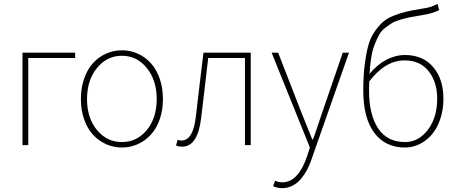

<svg xmlns="http://www.w3.org/2000/svg" viewBox="-20 -750 2365 992"><path d="M96.2 0V-478H368.2V-450.2H126V0Z M397.9 -237.8Q397.9 -296.4 415 -344.7Q432.1 -393.1 461.2 -424.6Q490.2 -456.1 528.6 -473.1Q566.9 -490.2 609.9 -490.2Q652.8 -490.2 691.2 -473.1Q729.5 -456.1 758.5 -424.6Q787.6 -393.1 804.7 -344.7Q821.8 -296.4 821.8 -237.8Q821.8 -180.2 804.7 -132.3Q787.6 -84.5 758.5 -53.2Q729.5 -22 691.2 -4.9Q652.8 12.2 609.9 12.2Q566.9 12.2 528.6 -4.9Q490.2 -22 461.2 -53.2Q432.1 -84.5 415 -132.3Q397.9 -180.2 397.9 -237.8ZM789.6 -237.8Q789.6 -335.9 738.3 -398.9Q687 -461.9 609.9 -461.9Q532.7 -461.9 481.2 -398.9Q429.7 -335.9 429.7 -237.8Q429.7 -140.1 481 -78.1Q532.2 -16.1 609.9 -16.1Q687.5 -16.1 738.5 -78.1Q789.6 -140.1 789.6 -237.8Z M921.4 7.8Q904.3 7.8 889.6 2L897.5 -27.8Q909.2 -23.9 917.5 -23.9Q977.5 -23.9 991.7 -146Q998 -201.2 1011.2 -311.8Q1024.4 -422.4 1031.2 -478H1275.4V0H1245.6V-450.2H1055.7Q1049.8 -398.9 1037.8 -296.4Q1025.9 -193.8 1019.5 -142.1Q1002 7.8 921.4 7.8Z M1437 222.2Q1412.6 222.2 1391.1 211.9L1400.9 184.1Q1420.4 191.9 1439 191.9Q1481.9 191.9 1514.2 155.3Q1546.4 118.7 1566.9 56.2L1581.1 12.2L1383.3 -478H1417L1539.1 -164.1Q1590.8 -35.6 1593.3 -29.8H1597.2Q1606.4 -53.7 1622.3 -102.3Q1638.2 -150.9 1643.1 -164.1L1751 -478H1783.2L1591.3 67.9Q1581.5 98.1 1568.4 123.8Q1555.2 149.4 1536.4 172.6Q1517.6 195.8 1491.9 209Q1466.3 222.2 1437 222.2Z M1886.7 -282.2Q1886.7 -157.2 1933.6 -86.7Q1980.5 -16.1 2072.8 -16.1Q2142.6 -16.1 2190.7 -79.3Q2238.8 -142.6 2238.8 -240.2Q2238.8 -326.2 2194.6 -382.1Q2150.4 -438 2070.8 -438Q1970.2 -438 1887.7 -329.1Q1886.7 -314 1886.7 -282.2ZM2072.8 12.2Q1970.2 12.2 1913.6 -64.2Q1856.9 -140.6 1856.9 -282.2Q1856.9 -356.9 1864.3 -415.5Q1871.6 -474.1 1883.1 -515.6Q1894.5 -557.1 1916.3 -587.6Q1938 -618.2 1959 -637Q1980 -655.8 2014.9 -669.4Q2049.8 -683.1 2079.3 -689.9Q2108.9 -696.8 2154.8 -704.1Q2189.9 -709.5 2204.1 -714.1Q2218.3 -718.8 2240.7 -730L2249 -698.2Q2216.3 -680.2 2161.1 -671.9Q2123.5 -666 2102.1 -661.6Q2080.6 -657.2 2051.5 -649.2Q2022.5 -641.1 2006.3 -631.3Q1990.2 -621.6 1970 -606Q1949.7 -590.3 1938.5 -569.6Q1927.2 -548.8 1915.8 -520Q1904.3 -491.2 1898.2 -453.4Q1892.1 -415.5 1889.2 -368.2Q1927.7 -415.5 1975.3 -440.7Q2022.9 -465.8 2072.8 -465.8Q2164.6 -465.8 2217.8 -403.8Q2271 -341.8 2271 -240.2Q2271 -183.6 2254.9 -135.5Q2238.8 -87.4 2211.4 -55.4Q2184.1 -23.4 2148.2 -5.6Q2112.3 12.2 2072.8 12.2Z"/></svg>

Font: Source Sans 3 ExtraLight
Style: Regular
Weight: 200
Designer: Paul D. Hunt
Foundry: Adobe
Version: Version 3.052;hotconv 1.1.0;makeotfexe 2.6.0